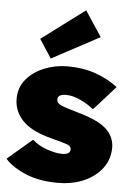

<svg xmlns="http://www.w3.org/2000/svg" viewBox="-57 -861 621 913"><g transform="rotate(5 253.5 -404.5)"><path d="M253 10Q166 10 101.5 -16.5Q37 -43 1 -83L119 -184Q151 -156 192.5 -142.5Q234 -129 262 -129Q301 -129 301 -153Q301 -168 285 -175Q268 -182 202 -199Q163 -209 130.5 -224Q98 -239 75 -259Q51 -281 37.5 -309Q24 -337 24 -372Q24 -426 57 -465Q90 -504 142.5 -525Q195 -546 253 -546Q326 -546 386 -525Q446 -504 493 -468L390 -353Q365 -374 327.5 -392Q290 -410 258 -410Q217 -410 217 -385Q217 -368 238 -358Q247 -354 268.5 -347Q290 -340 332 -328Q377 -315 411.5 -298Q446 -281 467 -258Q481 -242 489 -222Q497 -202 497 -179Q497 -124 465.5 -81.5Q434 -39 379 -14.5Q324 10 253 10ZM169 -576 111 -665 317 -819 397 -698Z"/></g></svg>

Font: Lexend Black
Style: Regular
Weight: 900
Designer: Bonnie Shaver-Troup, Thomas Jockin
Foundry: Lexend
Version: Version 1.007; ttfautohint (v1.8.3)